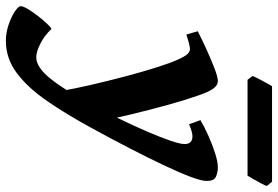

<svg xmlns="http://www.w3.org/2000/svg" viewBox="-260 -514 920 635"><g transform="rotate(90 199.5 -196.0)"><path d="M289.1 -27.8 198.7 76.2 182.6 62Q175.3 19.5 162.4 -36.6Q149.4 -92.8 134.3 -150.4Q119.1 -208 104.2 -254.6Q89.4 -301.3 78.6 -324.7Q67.4 -349.6 59.6 -357.2Q51.8 -364.7 43.5 -364.7Q37.1 -364.7 22.2 -360.8Q7.3 -356.9 -4.4 -353L-15.1 -390.6Q14.6 -405.8 48.1 -420.9Q81.5 -436 109.1 -446.5Q136.7 -457 149.4 -457Q163.1 -457 173.8 -442.9Q184.6 -428.7 196.3 -395Q210.9 -354 228 -293Q245.1 -231.9 261.5 -162.6Q277.8 -93.3 289.1 -27.8ZM480 -419.9Q480 -403.3 466.1 -366.2Q452.1 -329.1 427.7 -277.6Q403.3 -226.1 371.8 -165Q340.3 -104 305.2 -40Q259.8 43.5 215.6 107.7Q171.4 171.9 123 208Q74.7 244.1 16.6 244.1Q-10.3 244.1 -36.6 235.1Q-63 226.1 -80.6 214.4Q-98.1 202.6 -98.1 194.8Q-98.1 187.5 -89.1 172.1Q-80.1 156.7 -67.1 139.9Q-54.2 123 -42 109.9Q-29.8 96.7 -22.9 93.3Q0 117.2 26.6 130.4Q53.2 143.6 71.3 143.6Q104 143.6 141.8 96.4Q179.7 49.3 225.6 -36.1Q251.5 -84 275.1 -132.8Q298.8 -181.6 317.4 -224.9Q335.9 -268.1 346.9 -300.3Q357.9 -332.5 357.9 -347.2Q357.9 -373 332 -373Q318.4 -373 292.5 -361.8L278.8 -399.4Q302.2 -413.1 331.8 -426.3Q361.3 -439.5 389.2 -448.2Q417 -457 435.1 -457Q451.7 -457 465.8 -450.7Q480 -444.3 480 -419.9ZM496.6 -619.1Q494.6 -612.3 487.5 -599.1Q480.5 -585.9 473.1 -573.2Q465.8 -560.5 462.4 -555.2H145.5L132.8 -571.8Q135.3 -578.6 141.8 -591.3Q148.4 -604 155.5 -616.9Q162.6 -629.9 166.5 -636.2H482.4Z"/></g></svg>

Font: Gentium Book Plus
Style: Bold Italic
Weight: 700
Italic angle: -8°
Designer: Victor Gaultney, Annie Olsen, Iska Routamaa, Becca Hirsbrunner
Foundry: SIL International
Version: Version 6.101